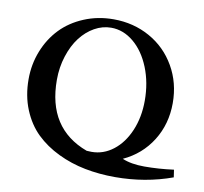

<svg xmlns="http://www.w3.org/2000/svg" viewBox="-82 -765 982 925"><g transform="rotate(10 409.0 -302.0)"><path d="M538.1 71.3Q461.4 71.3 391.1 57.6Q320.8 43.9 257.6 13.4Q194.3 -17.1 147.9 -62Q101.6 -106.9 74.2 -173.6Q46.9 -240.2 46.9 -321.3Q46.9 -394.5 72.8 -459.7Q98.6 -524.9 144.5 -572.8Q190.4 -620.6 257.1 -648.4Q323.7 -676.3 400.9 -676.3Q498.5 -676.3 578.6 -631.6Q658.7 -586.9 704.8 -506.8Q751 -426.8 751 -327.6Q751 -225.1 700.2 -144Q649.4 -63 560.5 -22Q604 -3.4 668.5 -3.4Q739.7 -3.4 812.5 -13.2L817.9 23.4Q686.5 71.3 538.1 71.3ZM181.6 -341.8Q181.6 -104 382.3 -29.8Q397.9 -28.8 406.2 -28.8Q464.4 -28.8 512.5 -66.2Q560.5 -103.5 588.4 -169.4Q616.2 -235.4 616.2 -315.9Q616.2 -403.8 586.7 -477.1Q557.1 -550.3 506.6 -592.3Q456.1 -634.3 396.5 -634.3Q354 -634.3 314.9 -612.3Q275.9 -590.3 246.6 -552Q217.3 -513.7 199.5 -458.7Q181.6 -403.8 181.6 -341.8Z"/></g></svg>

Font: Elstob 8pt Medium
Style: Regular
Weight: 500
Designer: Peter S. Baker
Version: Version 1.015